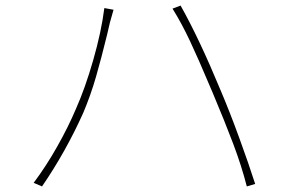

<svg xmlns="http://www.w3.org/2000/svg" viewBox="-20 -695 1040 690"><path d="M355 -666 388 -660Q387 -657 375 -614L365 -571Q344 -485 325 -419Q306 -353 279 -289Q216 -149 131 -25L101 -38Q146 -98 186 -169Q226 -240 253 -304Q286 -378 315 -479Q344 -580 355 -666ZM730 -395Q694 -481 663.5 -546Q633 -611 600 -664L629 -675Q696 -556 773 -370Q805 -295 840 -199Q875 -103 897 -34L867 -25Q848 -99 818 -178.5Q788 -258 745 -360Z"/></svg>

Font: Merged Yaku Han JP Thin
Style: Regular
Weight: 250
Designer: Ryoko NISHIZUKA 西塚涼子 (kana, bopomofo & ideographs); Paul D. Hunt (Latin, Greek & Cyrillic); Sandoll Communications 산돌커뮤니
Foundry: Adobe
Version: Version 2.004